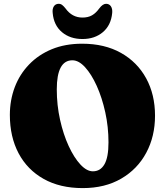

<svg xmlns="http://www.w3.org/2000/svg" viewBox="-20 -944 844 984"><path d="M401 -720Q516 -720 599.8 -673Q683.5 -626 729 -542.8Q774.5 -459.5 774.5 -351Q774.5 -245 729.5 -161Q684.5 -77 601.2 -28.5Q518 20 404 20Q287.5 20 203.8 -27Q120 -74 75.2 -158.5Q30.5 -243 30.5 -355Q30.5 -430.5 55.5 -496.8Q80.5 -563 128.8 -613.2Q177 -663.5 245.5 -691.8Q314 -720 401 -720ZM536 -214.5Q536 -293.5 519.5 -368.5Q503 -443.5 475.8 -503.8Q448.5 -564 416 -599.5Q383.5 -635 351 -635Q271 -635 271 -486Q271 -405.5 287.8 -330.2Q304.5 -255 332 -195.5Q359.5 -136 392 -101Q424.5 -66 456 -66Q494.5 -66 515.2 -101.8Q536 -137.5 536 -214.5ZM402.5 -854Q431.5 -854 451.5 -865.5Q471.5 -877 488.5 -900.5Q506.5 -924.5 523.5 -924.5Q540 -924.5 548.5 -911.5Q557 -898.5 555 -877.5Q549 -814.5 507.2 -779.2Q465.5 -744 402.5 -744Q339.5 -744 297.5 -779.2Q255.5 -814.5 250 -877.5Q247.5 -898.5 256 -911.5Q264.5 -924.5 281 -924.5Q291 -924.5 299 -918.2Q307 -912 316 -900.5Q349.5 -854 402.5 -854Z"/></svg>

Font: Fraunces 9pt Soft Black
Style: Regular
Weight: 900
Version: Version 1.000;[b76b70a41]